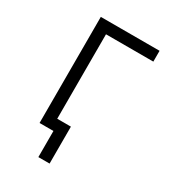

<svg xmlns="http://www.w3.org/2000/svg" viewBox="-163 -604 724 815"><g transform="rotate(30 199.5 -196.0)"><path d="M156 128H211V-53H144V-467H376V-520H88V0H156Z"/></g></svg>

Font: Fixel Text Light
Style: Regular
Weight: 300
Width: 4
Designer: AlfaBravo + MacPaw
Foundry: Kyrylo Tkachov, Marchela Mozhyna, Serhii Makarenko, Maria Weinstein, Zakhar Kryvoshyya
Version: Version 1.211